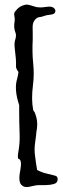

<svg xmlns="http://www.w3.org/2000/svg" viewBox="-20 -775 266 816"><path d="M217.8 2.9Q201.2 13.7 146.5 11.7Q135.7 11.7 125.5 14.2Q115.2 16.6 105.5 18.6Q84 23.4 73.2 12.7Q55.7 0 66.4 -51.8Q74.2 -95.7 59.6 -99.6Q52.7 -100.6 58.6 -133.3Q64.5 -166 63.5 -201.2Q62.5 -236.3 62 -254.4Q61.5 -272.5 61.5 -292V-328.1Q39.1 -395.5 52.7 -439.5Q56.6 -454.1 58.6 -468.8Q46.9 -484.4 47.9 -495.1Q48.8 -505.9 47.4 -524.9Q45.9 -543.9 43 -566.9Q40 -589.8 43.9 -603.5Q50.8 -624 45.9 -635.7Q37.1 -657.2 42 -683.6Q43.9 -693.4 41.5 -704.1Q39.1 -714.8 41 -719.7Q42 -724.6 52.2 -735.4Q62.5 -746.1 73.7 -750.5Q85 -754.9 91.3 -755.4Q97.7 -755.9 109.9 -752.4Q122.1 -749 128.9 -746.6Q135.7 -744.1 142.6 -744.1Q155.3 -742.2 180.7 -746.1Q208 -750 214.8 -732.4Q216.8 -725.6 212.4 -719.7Q208 -713.9 192.4 -712.4Q176.8 -710.9 167 -707Q157.2 -703.1 147 -702.1Q136.7 -701.2 127.4 -689.5Q118.2 -677.7 118.7 -658.2Q119.1 -638.7 119.1 -628.4Q119.1 -618.2 119.1 -607.4Q116.2 -552.7 121.1 -505.4Q126 -458 120.1 -413.1Q112.3 -352.5 121.1 -307.6Q122.1 -303.7 125.5 -300.3Q128.9 -296.9 134.8 -275.4Q141.6 -248 134.8 -214.8Q133.8 -201.2 129.4 -169.9Q125 -138.7 128.9 -113.3Q132.8 -80.1 137.7 -52.7Q157.2 -42 181.2 -36.6Q205.1 -31.2 214.8 -28.3Q224.6 -25.4 225.1 -14.6Q225.6 -3.9 217.8 2.9Z"/></svg>

Font: Creepster
Style: Regular
Weight: 400
Designer: Font Diner, Inc
Foundry: Font Diner, Inc
Version: Version 1.002